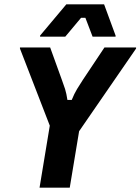

<svg xmlns="http://www.w3.org/2000/svg" viewBox="-20 -870 651 890"><path d="M163.3 0 210.8 -287.5 72.5 -645V-650H212.5L266.7 -500Q275 -478.3 281.7 -457.1Q288.3 -435.8 292.5 -406.7H312.5Q324.2 -435.8 337.1 -457.1Q350 -478.3 364.2 -500L464.2 -650H610.8V-645L346.7 -261.7L303.3 0ZM165.8 -700V-705L287.5 -850H462.5L515.8 -705V-700H409.2L375.8 -787.5H355.8L282.5 -700Z"/></svg>

Font: Familjen Grotesk
Style: Bold Italic
Weight: 700
Italic angle: -9.46201°
Designer: Anders Wikstroem, Jonas Baeckman, Matilda Gysing, Kristian Moeller
Foundry: Familjen STHLM AB
Version: Version 2.002; ttfautohint (v1.8.4.7-5d5b)